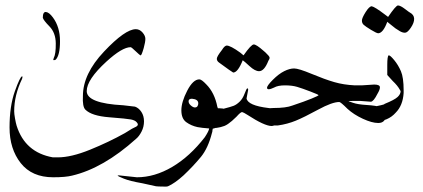

<svg xmlns="http://www.w3.org/2000/svg" viewBox="-20 -463 1552 704"><path d="M175 187Q97 187 56 135Q15 83 15 4.5Q15 -74 34.5 -128.5Q54 -183 61 -183Q64 -183 61 -174Q32 -114 32 -55Q32 -46 35 -29Q38 -12 41 -2Q72 96 174 114H192Q241 114 310 86Q379 58 438 25Q443 22 451 17Q459 12 464 9Q469 6 474 4Q479 2 482 -0.5Q485 -3 485 -5Q487 -8 481 -15Q475 -22 460 -25Q445 -28 380.5 -33Q316 -38 293 -61Q282 -72 284 -111Q284 -192 361.5 -274Q439 -356 478 -356Q492 -356 502.5 -344Q513 -332 513 -320.5Q513 -309 507 -287Q499 -259 495.5 -260Q492 -261 477 -275.5Q462 -290 459 -290Q428 -290 370 -237Q298 -171 298 -129Q298 -84 432 -77Q432 -77 475 -72Q489 -67 498.5 -52.5Q508 -38 508 -18Q508 2 499 19.5Q490 37 479 46Q359 154 244 181Q220 187 175 187ZM137 -398Q137 -420 148.5 -419Q160 -418 174 -399Q200 -364 200 -312Q200 -260 184 -244Q179 -242 176.5 -242.5Q174 -243 177 -250Q185 -265 184.5 -304Q184 -343 161.5 -366Q139 -389 137 -398Z M416 180 482 187Q547 187 611.5 149Q676 111 731 40Q746 17 747 8Q719 6 704 3Q681 -2 663 -15Q645 -28 645 -58.5Q645 -89 666.5 -130.5Q688 -172 711 -172Q719 -172 736 -154Q767 -123 777 -71Q777 -71 779 -66H785Q810 -66 820 -51Q823 -45 823 -32Q821 -1 779 5Q776 5 773 6Q773 6 771 6Q768 6 765 8Q760 8 760 9.5Q760 11 759 15Q759 20 757 25Q743 80 717 112Q688 147 653 180Q621 209 596 220Q591 222 575 221Q561 221 552 220L502 209Q456 201 434 192Q412 183 411.5 181.5Q411 180 416 180ZM707 -84Q707 -99 684 -101Q672 -101 671.5 -92.5Q671 -84 679.5 -76.5Q688 -69 694.5 -69Q701 -69 704 -73.5Q707 -78 707 -84Z M890 -134 884 -102Q889 -76 964 -67Q992 -64 999 -59Q1008 -53 1008.5 -38.5Q1009 -24 998 -12.5Q987 -1 976 -1Q950 -1 887 -42Q873 -51 868 -52Q863 -53 847 -35Q812 0 793.5 1Q775 2 766 -6.5Q757 -15 757 -26.5Q757 -38 759 -44.5Q761 -51 768 -54.5Q775 -58 800.5 -64.5Q826 -71 836.5 -75Q847 -79 858.5 -90Q870 -101 877 -120Q884 -139 887 -139Q890 -139 890 -134ZM870 -242Q852 -197 835 -197Q829 -200 784 -233Q775 -239 775 -247.5Q775 -256 794 -280Q803 -295 811 -296Q825 -296 861 -270L873 -260Q901 -300 910.5 -300Q920 -300 946 -277L953 -271Q968 -257 968.5 -252Q969 -247 964 -240Q949 -202 930 -202Q915 -202 895 -220.5Q875 -239 870 -242Z M999 -3H979Q939 -3 939 -33Q939 -67 983 -67Q1029 -67 1052 -76Q1097 -91 1122.5 -101.5Q1148 -112 1148 -114Q1148 -116 1118 -127.5Q1088 -139 1069.5 -144.5Q1051 -150 1025 -150Q999 -150 985 -142Q960 -130 959 -141Q959 -149 980.5 -170.5Q1002 -192 1022 -202Q1042 -212 1058.5 -212Q1075 -212 1123 -192Q1171 -172 1205.5 -162Q1240 -152 1281 -150H1306L1352 -153Q1374 -153 1373 -142Q1373 -134 1364 -119Q1350 -91 1340 -90Q1337 -90 1300 -93H1280Q1258 -93 1257.5 -92.5Q1257 -92 1274.5 -86Q1292 -80 1325 -78Q1358 -76 1377 -70Q1396 -64 1396 -47Q1396 -12 1367 -12Q1344 -12 1310.5 -27.5Q1277 -43 1254 -64Q1229 -89 1224 -89Q1198 -89 1146.5 -61Q1095 -33 1064.5 -20.5Q1034 -8 999 -3Z M1449 -129 1446 -134Q1438 -149 1420 -166L1400 -188V-225Q1400 -257 1405 -260H1406Q1411 -260 1425.5 -242.5Q1440 -225 1450 -202Q1460 -179 1460 -132V-122Q1457 -76 1431 -50Q1403 -18 1353 -17Q1322 -29 1334 -56Q1340 -68 1357 -73L1376 -77Q1390 -80 1390 -82Q1427 -97 1438 -107.5Q1449 -118 1449 -129ZM1343 -440Q1354 -438 1391 -410L1403 -401Q1431 -442 1439 -443Q1448 -443 1465 -430Q1482 -417 1483 -417Q1498 -409 1498.5 -394.5Q1499 -380 1486.5 -361.5Q1474 -343 1465 -343Q1456 -343 1446.5 -348.5Q1437 -354 1430 -359Q1423 -364 1413 -372.5Q1403 -381 1400 -383Q1385 -342 1367 -341Q1361 -341 1340.5 -353.5Q1320 -366 1313.5 -372Q1307 -378 1307 -387.5Q1307 -397 1320.5 -418.5Q1334 -440 1343 -440Z"/></svg>

Font: AMoshref-Naskh
Style: Naskh
Weight: 500
Version: Version 0.001